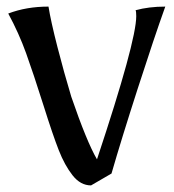

<svg xmlns="http://www.w3.org/2000/svg" viewBox="-20 -553 526 582"><path d="M112 -233Q81 -331 59 -392Q37 -453 5 -512Q60 -533 127 -533Q134 -489 154 -411Q174 -333 196 -260Q243 -123 274 -70Q393 -428 393 -504Q393 -518 391 -522Q431 -533 481 -533Q447 -438 397.5 -284.5Q348 -131 318 -27L256 9Q224 9 200 -21.5Q176 -52 158 -98Q140 -144 112 -233Z"/></svg>

Font: Mirza
Style: Regular
Weight: 400
Designer: Arabic design by Kourosh Beigpour, Latin design by Eduardo Tunni, engineering by Lasse Fister
Version: Version 1.0010g